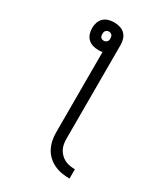

<svg xmlns="http://www.w3.org/2000/svg" viewBox="-225 -842 999 1141"><g transform="rotate(30 275.0 -271.5)"><path d="M445 197Q418 197 391 192.5Q364 188 339.5 176.5Q315 165 295 146.5Q275 128 262.5 104Q250 80 244.5 53.5Q239 27 239 0V-553Q233 -551 226 -550.5Q219 -550 212 -550Q192 -550 173 -555.5Q154 -561 140 -574.5Q126 -588 120 -607Q114 -626 114 -645Q114 -665 120 -683.5Q126 -702 140 -715.5Q154 -729 173 -734.5Q192 -740 212 -740Q231 -740 250.5 -734.5Q270 -729 284 -716Q298 -703 304.5 -684Q311 -665 311 -645V0Q311 18 314 36Q317 54 325 69.5Q333 85 346 98Q359 111 375 119Q391 127 409 130Q427 133 445 133ZM212 -614Q222 -614 230 -621Q238 -628 239 -638V-645Q239 -651 238 -657Q237 -663 233 -667.5Q229 -672 223.5 -674.5Q218 -677 212 -677Q206 -677 200 -674.5Q194 -672 190.5 -667.5Q187 -663 185.5 -657Q184 -651 184 -645Q184 -639 185.5 -633Q187 -627 190.5 -622.5Q194 -618 200 -616Q206 -614 212 -614Z"/></g></svg>

Font: Lode Term
Style: Regular
Weight: 400
Monospace: yes
Designer: Belleve Invis
Foundry: Belleve Invis
Version: Version 29.2.0